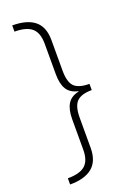

<svg xmlns="http://www.w3.org/2000/svg" viewBox="-164 -773 676 989"><g transform="rotate(-20 173.5 -278.0)"><path d="M40 124Q106 124 135.5 98Q165 72 165 12V-154Q165 -207 183.5 -237.5Q202 -268 245 -277V-279Q202 -288 183.5 -318Q165 -348 165 -401V-567Q165 -628 135 -654Q105 -680 40 -680V-714Q121 -714 162.5 -680Q204 -646 204 -574V-407Q204 -343 228.5 -319Q253 -295 311 -295V-261Q254 -261 229 -236.5Q204 -212 204 -148V17Q204 89 162.5 123.5Q121 158 40 158Z"/></g></svg>

Font: Noto Sans Ethiopic SemiCondensed ExtraLight
Style: Regular
Weight: 200
Width: 4
Designer: Monotype Design Team
Foundry: Monotype Imaging Inc.
Version: Version 2.102; ttfautohint (v1.8.4.7-5d5b)